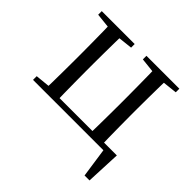

<svg xmlns="http://www.w3.org/2000/svg" viewBox="-169 -685 1019 1019"><g transform="rotate(45 340.0 -175.5)"><path d="M123.1 0Q124.3 -24.4 124.8 -65.3Q125.3 -106.3 125.8 -150.3Q126.3 -194.3 126.3 -228.5V-288.3Q126.3 -321.7 125.8 -365.7Q125.3 -409.7 124.8 -450.7Q124.3 -491.8 123.1 -516H212.3Q211.3 -491.8 210.8 -450.7Q210.3 -409.7 209.8 -365.7Q209.3 -321.7 209.3 -288.3V-228.5Q209.3 -194.3 209.8 -150.3Q210.3 -106.3 210.8 -65.3Q211.3 -24.4 212.3 0ZM457.8 0Q458.8 -24.4 459.3 -65.3Q459.8 -106.3 460.3 -150.3Q460.8 -194.3 460.8 -228.5V-288.3Q460.8 -321.7 460.3 -365.7Q459.8 -409.7 459.3 -450.7Q458.8 -491.8 457.8 -516H546.2Q545.2 -491.8 544.6 -450.7Q544 -409.7 543.5 -365.7Q543 -321.7 543 -288.3V-228.5Q543 -194.3 543.5 -150.3Q544 -106.3 544.6 -65.3Q545.2 -24.4 546.2 0ZM595.7 165.4 567.7 -27.9 603.9 0H166.8V-31.1H641.6L632.9 165.4ZM43.5 -489.1V-516H290.5V-489.1L184.7 -477.4H152.7ZM378.8 -489.1V-516H625.8V-489.1L519.6 -477.4H487.2ZM43.5 0V-27.8L152.7 -38.6H167V0Z"/></g></svg>

Font: Noto Serif TC
Style: Regular
Weight: 200
Designer: Ryoko NISHIZUKA 西塚涼子 (kana & ideographs); Frank Grießhammer (Latin, Greek & Cyrillic); Wenlong ZHANG 张文龙 (bopomofo); San
Foundry: Adobe
Version: Version 2.001;hotconv 1.1.0;makeotfexe 2.6.0